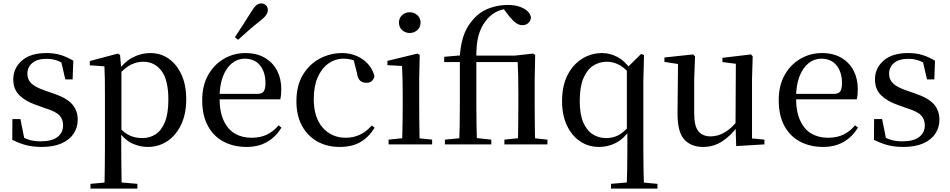

<svg xmlns="http://www.w3.org/2000/svg" viewBox="-20 -849 5588 1129"><path d="M225 15Q174 15 133.5 4.5Q93 -6 52 -27L53 -149H100L126 -19L86 -22V-58Q116 -39 146.5 -28.5Q177 -18 220 -18Q285 -18 318 -43.5Q351 -69 351 -112Q351 -148 329 -171Q307 -194 245 -213L192 -232Q131 -253 94.5 -288.5Q58 -324 58 -382Q58 -448 108.5 -492.5Q159 -537 253 -537Q300 -537 336 -526Q372 -515 411 -492L407 -382H364L336 -503L370 -495V-463Q340 -485 313 -494Q286 -503 254 -503Q199 -503 170 -478.5Q141 -454 141 -415Q141 -381 164.5 -358.5Q188 -336 243 -317L295 -299Q372 -273 404.5 -236Q437 -199 437 -145Q437 -99 412.5 -62.5Q388 -26 341 -5.5Q294 15 225 15Z M512 260V232L623 222H673L788 232V260ZM594 260Q595 223 595.5 182Q596 141 596.5 99.5Q597 58 597 23V-293Q597 -344 596.5 -383.5Q596 -423 594 -459L508 -465V-490L673 -534L686 -526L693 -443L694 -437V-78L693 -67V23Q693 57 693.5 98.5Q694 140 694.5 181.5Q695 223 696 260ZM848 15Q802 15 757.5 -5.5Q713 -26 676 -79H663L678 -103Q713 -65 745.5 -51Q778 -37 818 -37Q860 -37 894.5 -59Q929 -81 949.5 -131Q970 -181 970 -263Q970 -379 929.5 -432.5Q889 -486 822 -486Q787 -486 751.5 -469.5Q716 -453 674 -405L662 -429H672Q711 -486 761 -511.5Q811 -537 863 -537Q925 -537 972 -504Q1019 -471 1047 -410.5Q1075 -350 1075 -265Q1075 -179 1045 -116Q1015 -53 964 -19Q913 15 848 15Z M1430 15Q1354 15 1295 -16Q1236 -47 1202.5 -108.5Q1169 -170 1169 -260Q1169 -346 1204 -408Q1239 -470 1297 -503.5Q1355 -537 1422 -537Q1490 -537 1537.5 -509Q1585 -481 1609.5 -433.5Q1634 -386 1634 -325Q1634 -289 1628 -265H1213V-297H1493Q1521 -297 1531 -312Q1541 -327 1541 -360Q1541 -425 1509 -464.5Q1477 -504 1419 -504Q1378 -504 1344.5 -477.5Q1311 -451 1291 -399.5Q1271 -348 1271 -273Q1271 -192 1295.5 -139.5Q1320 -87 1362 -63Q1404 -39 1459 -39Q1512 -39 1550.5 -58Q1589 -77 1618 -112L1635 -99Q1603 -45 1551.5 -15Q1500 15 1430 15ZM1361 -630Q1384 -665 1407.5 -701Q1431 -737 1457 -779Q1473 -806 1486.5 -817.5Q1500 -829 1517 -829Q1531 -829 1543 -818.5Q1555 -808 1555 -790Q1555 -775 1544 -759.5Q1533 -744 1507 -724Q1471 -696 1440.5 -669Q1410 -642 1380 -615Z M1977 15Q1903 15 1846 -17Q1789 -49 1756 -109Q1723 -169 1723 -254Q1723 -345 1760.5 -408Q1798 -471 1859.5 -504Q1921 -537 1992 -537Q2039 -537 2078.5 -519.5Q2118 -502 2145 -471.5Q2172 -441 2182 -400Q2171 -362 2135 -362Q2112 -362 2097.5 -375Q2083 -388 2079 -420L2056 -510L2111 -469Q2081 -488 2054.5 -496Q2028 -504 2001 -504Q1951 -504 1911 -475.5Q1871 -447 1848 -394Q1825 -341 1825 -266Q1825 -158 1877.5 -98.5Q1930 -39 2014 -39Q2058 -39 2096.5 -57Q2135 -75 2166 -111L2183 -98Q2149 -43 2100 -14Q2051 15 1977 15Z M2265 0V-28L2374 -39H2414L2521 -28V0ZM2344 0Q2345 -25 2346 -66Q2347 -107 2347.5 -152Q2348 -197 2348 -230V-294Q2348 -345 2347 -384.5Q2346 -424 2344 -461L2258 -466V-491L2435 -534L2448 -526L2445 -382V-230Q2445 -197 2445.5 -152Q2446 -107 2446.5 -66Q2447 -25 2448 0ZM2389 -655Q2363 -655 2344.5 -672Q2326 -689 2326 -716Q2326 -743 2344.5 -760Q2363 -777 2389 -777Q2415 -777 2434 -760Q2453 -743 2453 -716Q2453 -689 2434 -672Q2415 -655 2389 -655Z M2596 0V-28L2711 -39H2765L2869 -28V0ZM2680 0Q2682 -57 2683 -115Q2684 -173 2684 -230V-484H2592V-515L2719 -526L2683 -508Q2687 -572 2699.5 -617.5Q2712 -663 2733.5 -696.5Q2755 -730 2784 -757Q2818 -788 2867 -804Q2916 -820 2968 -820Q3020 -820 3058 -800Q3096 -780 3102 -747Q3101 -728 3087.5 -714.5Q3074 -701 3051 -701Q3031 -701 3012.5 -715Q2994 -729 2972 -756L2939 -800V-807H2961V-797Q2923 -794 2890.5 -775Q2858 -756 2835 -724Q2808 -691 2793.5 -638.5Q2779 -586 2781 -494V-230Q2781 -173 2782 -115Q2783 -57 2785 0ZM2946 0V-28L3053 -39H3094L3199 -28V0ZM3024 0Q3026 -25 3026.5 -66Q3027 -107 3027.5 -152Q3028 -197 3028 -230V-308Q3028 -363 3027 -403.5Q3026 -444 3024 -484H2733V-522H3007L3115 -534L3127 -526L3124 -383V-230Q3124 -197 3124.5 -152Q3125 -107 3125.5 -66Q3126 -25 3127 0Z M3573 260V232L3688 222H3738L3846 232V260ZM3503 15Q3440 15 3391 -18Q3342 -51 3313.5 -111.5Q3285 -172 3285 -254Q3285 -342 3316 -405Q3347 -468 3401.5 -502.5Q3456 -537 3522 -537Q3566 -537 3609.5 -514.5Q3653 -492 3687 -443L3694 -441L3680 -419Q3647 -455 3615 -470.5Q3583 -486 3548 -486Q3503 -486 3467 -462Q3431 -438 3410 -387.5Q3389 -337 3389 -255Q3389 -178 3409.5 -130Q3430 -82 3465 -59.5Q3500 -37 3544 -37Q3583 -37 3614.5 -53Q3646 -69 3679 -107L3691 -84H3683Q3647 -32 3601 -8.5Q3555 15 3503 15ZM3665 260Q3667 203 3668 145Q3669 87 3669 29V-75L3666 -85V-447V-449L3750 -532L3767 -525L3763 -376V29Q3763 87 3764 145Q3765 203 3767 260Z M4114 15Q4043 15 4003 -29.5Q3963 -74 3964 -186L3967 -488L3991 -469L3887 -485V-511L4056 -529L4067 -518L4062 -383V-183Q4062 -107 4087 -77Q4112 -47 4159 -47Q4204 -47 4246 -73.5Q4288 -100 4321 -145L4347 -103H4315Q4277 -51 4227 -18Q4177 15 4114 15ZM4309 10 4305 -113V-114L4307 -474L4228 -484V-509L4396 -529L4406 -518L4402 -383V-35L4475 -28V0Z M4820 15Q4744 15 4685 -16Q4626 -47 4592.5 -108.5Q4559 -170 4559 -260Q4559 -346 4594 -408Q4629 -470 4687 -503.5Q4745 -537 4812 -537Q4880 -537 4927.5 -509Q4975 -481 4999.5 -433.5Q5024 -386 5024 -325Q5024 -289 5018 -265H4603V-297H4883Q4911 -297 4921 -312Q4931 -327 4931 -360Q4931 -425 4899 -464.5Q4867 -504 4809 -504Q4768 -504 4734.5 -477.5Q4701 -451 4681 -399.5Q4661 -348 4661 -273Q4661 -192 4685.5 -139.5Q4710 -87 4752 -63Q4794 -39 4849 -39Q4902 -39 4940.5 -58Q4979 -77 5008 -112L5025 -99Q4993 -45 4941.5 -15Q4890 15 4820 15Z M5292 15Q5241 15 5200.5 4.5Q5160 -6 5119 -27L5120 -149H5167L5193 -19L5153 -22V-58Q5183 -39 5213.5 -28.5Q5244 -18 5287 -18Q5352 -18 5385 -43.5Q5418 -69 5418 -112Q5418 -148 5396 -171Q5374 -194 5312 -213L5259 -232Q5198 -253 5161.5 -288.5Q5125 -324 5125 -382Q5125 -448 5175.5 -492.5Q5226 -537 5320 -537Q5367 -537 5403 -526Q5439 -515 5478 -492L5474 -382H5431L5403 -503L5437 -495V-463Q5407 -485 5380 -494Q5353 -503 5321 -503Q5266 -503 5237 -478.5Q5208 -454 5208 -415Q5208 -381 5231.5 -358.5Q5255 -336 5310 -317L5362 -299Q5439 -273 5471.5 -236Q5504 -199 5504 -145Q5504 -99 5479.5 -62.5Q5455 -26 5408 -5.5Q5361 15 5292 15Z"/></svg>

Font: Noto Serif JP ExtraLight Medium
Style: Regular
Weight: 500
Version: Version 2.003-H1;hotconv 1.1.1;makeotfexe 2.6.0